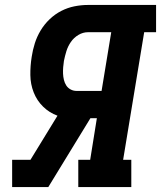

<svg xmlns="http://www.w3.org/2000/svg" viewBox="-20 -755 650 775"><path d="M29 0V-110H103L212 -288Q179 -300 154 -324.5Q129 -349 116 -382Q103 -415 102.5 -452Q102 -489 108 -526Q112 -553 120.5 -580Q129 -607 144 -632Q159 -657 180.5 -677.5Q202 -698 227.5 -711Q253 -724 280.5 -729.5Q308 -735 335 -735H610V-625H562L477 -110H510V0H296V-110H344L371 -278H345L175 0ZM289 -388H390L429 -625H335Q315 -625 296.5 -614Q278 -603 266 -585.5Q254 -568 248 -548.5Q242 -529 238 -509Q236 -497 235 -483.5Q234 -470 234.5 -457.5Q235 -445 238 -432.5Q241 -420 247.5 -410Q254 -400 265 -394Q276 -388 289 -388Z"/></svg>

Font: Iosevka Slab XBdExObl
Style: Regular
Weight: 800
Width: 7
Italic angle: -9°
Monospace: yes
Designer: Belleve Invis
Foundry: Belleve Invis
Version: Version 11.1.0; ttfautohint (v1.8.3)